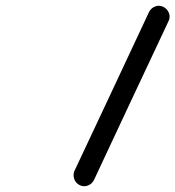

<svg xmlns="http://www.w3.org/2000/svg" viewBox="-20 -612 612 670"><path d="M500 -570Q507 -584 521.5 -589.5Q536 -595 550 -588Q564 -581 569.5 -566.5Q575 -552 568 -538Q503 -400 438 -261.5Q373 -123 308 16Q308 16 308 16Q308 16 308 16Q301 30 286.5 35.5Q272 41 258 34Q244 27 239 12.5Q234 -2 240 -16Q305 -154 370 -292.5Q435 -431 500 -570Q500 -570 500 -570Q500 -570 500 -570Z"/></svg>

Font: FRB American Cursive Guidelines Extrabold
Style: Bold Italic
Weight: 800
Italic angle: -25°
Version: Version 2.0;Modular Font Editor K font №1